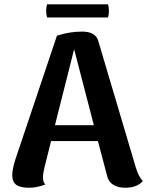

<svg xmlns="http://www.w3.org/2000/svg" viewBox="-20 -860 685 894"><path d="M362.8 -712.9Q425.8 -712.9 438 -668L611.8 -82Q624 -39.1 645 -17.1Q618.2 14.2 563 14.2Q529.8 14.2 507.3 0.2Q484.9 -13.7 479 -40L436 -203.1H217.8L187 -80.1Q180.2 -51.8 180.2 -34.2Q180.2 -11.7 190.9 -1Q152.3 14.2 115.2 14.2Q74.2 14.2 55.7 0.5Q37.1 -13.2 37.1 -43.9Q37.1 -71.8 50.8 -115.2L245.1 -693.8Q302.7 -712.9 362.8 -712.9ZM199.2 -778.8Q190.4 -810.1 199.2 -839.8H482.9Q491.7 -810.1 482.9 -778.8ZM235.8 -276.9H417L325.2 -630.9Z"/></svg>

Font: Arima
Style: Bold
Weight: 700
Designer: Joana Correia and Natanael Gama
Foundry: NDISCOVER
Version: Version 1.100;Glyphs 3.1.2 (3151)